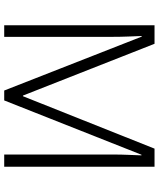

<svg xmlns="http://www.w3.org/2000/svg" viewBox="59 -813 754 912"><g transform="rotate(90 436.0 -357.0)"><path d="M410 0 154 -653H151Q152 -625 153.5 -589.5Q155 -554 155 -515V0H100V-714H188L434 -89H437L686 -714H772V0H714V-521Q714 -554 715.5 -588.5Q717 -623 718 -652H715L457 0Z"/></g></svg>

Font: Noto Sans Canadian Aboriginal Light
Style: Regular
Weight: 300
Designer: Monotype Design Team, Typotheque's Kevin King
Foundry: Monotype Imaging Inc.
Version: Version 2.004; ttfautohint (v1.8.4.7-5d5b)